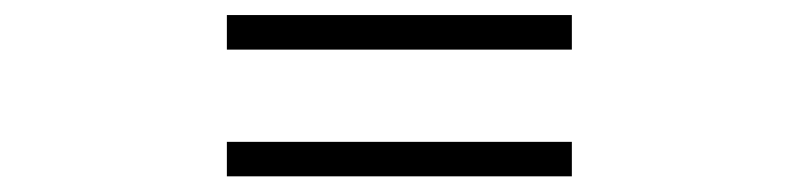

<svg xmlns="http://www.w3.org/2000/svg" viewBox="-20 -505 1040 250"><path d="M275.4 -440.4V-485.4H724.6V-440.4ZM275.4 -275.4V-320.3H724.6V-275.4Z"/></svg>

Font: GenEi Gothic M Heavy
Style: Regular
Weight: 800
Designer: o_tamon (Modified); [Source Han Sans]
Ryoko NISHIZUKA  (kana & ideographs); Paul D. Hunt (Latin, Greek & Cyrillic); Wenl
Version: Version 1.1a;Original Version 1.004